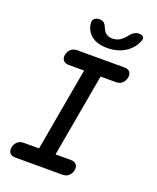

<svg xmlns="http://www.w3.org/2000/svg" viewBox="-170 -1050 940 1149"><g transform="rotate(20 300.0 -475.0)"><path d="M290 -100H388Q411 -100 422.5 -86.5Q434 -73 430 -50Q425 -27 409.5 -13.5Q394 0 370 0H70Q46 0 35 -13.5Q24 -27 28 -50Q33 -73 48.5 -86.5Q64 -100 87 -100H185L279 -630H181Q158 -630 146.5 -643.5Q135 -657 139 -680Q144 -703 159.5 -716.5Q175 -730 199 -730H499Q523 -730 534 -716.5Q545 -703 541 -680Q536 -657 520.5 -643.5Q505 -630 482 -630H384ZM220 -910Q218 -929 229.5 -939.5Q241 -950 262 -950Q273 -950 280 -947Q287 -944 292 -940Q301 -931 305.5 -919Q310 -907 317 -896Q334 -868 372 -868Q410 -868 438 -896Q449 -906 457.5 -917.5Q466 -929 477 -938Q485 -943 493 -946.5Q501 -950 513 -950Q534 -950 541.5 -939.5Q549 -929 540 -910Q524 -872 489 -844Q436 -804 362 -804Q287 -804 249 -844Q223 -872 220 -910Z"/></g></svg>

Font: Maple Mono NL Medium
Style: Italic
Weight: 500
Italic angle: -10°
Monospace: yes
Designer: subframe7536
Version: Version 7.000